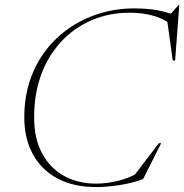

<svg xmlns="http://www.w3.org/2000/svg" viewBox="-20 -749 748 779"><path d="M544 -50 513 -22 624.5 -168H634L560.5 -22.5Q518.5 -6.5 466 1.8Q413.5 10 370.5 10Q278.5 10 213 -25Q147.5 -60 113 -123.8Q78.5 -187.5 78.5 -273Q78.5 -353 101.2 -421.5Q124 -490 165.5 -544.2Q207 -598.5 263 -636.5Q319 -674.5 385.8 -694.8Q452.5 -715 525.5 -715Q562 -715 591.8 -711.5Q621.5 -708 648 -701Q674.5 -694 698.5 -683.5L663 -682.5L705 -729H707.5L690.5 -503.5H681L657.5 -671.5L691 -637Q652.5 -670 606.8 -683.8Q561 -697.5 505.5 -697.5Q441.5 -697.5 383.5 -678.8Q325.5 -660 277.2 -624Q229 -588 193.2 -536.2Q157.5 -484.5 138 -418.2Q118.5 -352 118.5 -272.5Q118.5 -186.5 151 -126.5Q183.5 -66.5 240 -35.2Q296.5 -4 370 -4Q413.5 -4 459.8 -15.5Q506 -27 544 -50Z"/></svg>

Font: Newsreader 60pt ExtraLight
Style: Italic
Weight: 250
Italic angle: -17°
Designer: Hugues Gentile
Foundry: Production Type
Version: Version 1.003